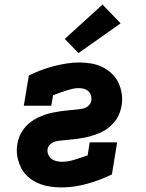

<svg xmlns="http://www.w3.org/2000/svg" viewBox="-20 -811 640 839"><path d="M248 8Q221 8 194.5 3.5Q168 -1 144.5 -11.5Q121 -22 102 -39Q83 -56 71.5 -79Q60 -102 55.5 -128.5Q51 -155 56 -182Q58 -194 62 -206.5Q66 -219 72.5 -230Q79 -241 87 -251.5Q95 -262 105 -270.5Q115 -279 126 -286Q137 -293 148.5 -298.5Q160 -304 172.5 -308.5Q185 -313 197 -316Q209 -319 221.5 -321Q234 -323 246 -325Q258 -327 270.5 -328Q283 -329 295.5 -330.5Q308 -332 320 -333Q332 -334 344.5 -337Q357 -340 367 -349.5Q377 -359 379 -371Q381 -383 377.5 -394Q374 -405 366 -412.5Q358 -420 346.5 -423Q335 -426 323 -426Q309 -426 295 -422.5Q281 -419 267 -414.5Q253 -410 239.5 -405Q226 -400 212 -395L204 -349H84L106 -481Q132 -494 160 -504.5Q188 -515 215 -522Q242 -529 270.5 -533.5Q299 -538 326 -538Q353 -538 379 -533.5Q405 -529 427.5 -518Q450 -507 468.5 -489.5Q487 -472 497.5 -449.5Q508 -427 512 -401Q516 -375 511 -348Q509 -336 505 -324Q501 -312 495 -300.5Q489 -289 480.5 -279Q472 -269 462.5 -260Q453 -251 442 -244Q431 -237 419 -231.5Q407 -226 395 -222Q383 -218 370.5 -214.5Q358 -211 346 -209Q334 -207 321.5 -205Q309 -203 297 -202Q285 -201 272.5 -199.5Q260 -198 247.5 -197Q235 -196 223 -193Q211 -190 200.5 -181Q190 -172 188 -160Q186 -147 191 -135.5Q196 -124 205 -117Q214 -110 226.5 -107Q239 -104 251 -104Q265 -104 279 -106.5Q293 -109 307 -113.5Q321 -118 335 -122.5Q349 -127 363 -132L372 -189H492L469 -49Q443 -36 415 -25.5Q387 -15 359.5 -7.5Q332 0 304 4Q276 8 248 8ZM323 -579 263 -641 428 -791 507 -709Z"/></svg>

Font: Iosevka Curly Slab HvEx
Style: Italic
Weight: 900
Width: 7
Italic angle: -9°
Monospace: yes
Designer: Belleve Invis
Foundry: Belleve Invis
Version: Version 11.1.0; ttfautohint (v1.8.3)